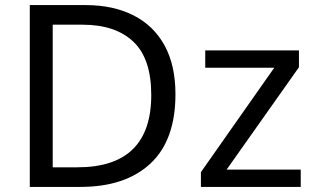

<svg xmlns="http://www.w3.org/2000/svg" viewBox="-20 -734 1240 754"><path d="M669 -364Q669 -183 570.5 -91.5Q472 0 296 0H97V-714H317Q424 -714 503.5 -674Q583 -634 626 -556Q669 -478 669 -364ZM574 -361Q574 -504 503.5 -570.5Q433 -637 304 -637H187V-77H284Q574 -77 574 -361ZM1161 0H769V-58L1057 -468H786V-536H1154V-470L870 -68H1161Z"/></svg>

Font: BC Sans
Style: Regular
Weight: 400
Designer: Monotype Design Team
Province of B.C.
Foundry: Monotype Imaging Inc.
Version: Version 2.000;GOOG;noto-source:20170915:90ef993387c0